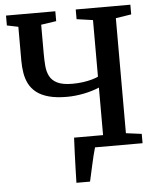

<svg xmlns="http://www.w3.org/2000/svg" viewBox="-61 -794 841 1026"><g transform="rotate(-5 360.0 -281.5)"><path d="M307 180Q308 146.5 309 106.5Q310 66.5 311.8 23.2Q313.5 -20 315.5 -61.5H471V-316.5Q434 -300.5 387.2 -291.2Q340.5 -282 297 -282Q239.5 -282 199.5 -293Q159.5 -304 134 -324Q108.5 -344 94.8 -370.8Q81 -397.5 75.8 -429.5Q70.5 -461.5 70.5 -495.5V-677.5L10 -690V-743H274.5V-690L193 -678V-525Q193 -489.5 195.5 -457.8Q198 -426 210.5 -401.5Q223 -377 251.8 -363Q280.5 -349 332.5 -349Q362.5 -349 389 -352.8Q415.5 -356.5 436.8 -362.5Q458 -368.5 471 -375V-678.5L384 -691V-743H677V-691L593.5 -678V-61L677.5 -50V0H422.5Q417.5 16 411.2 41.8Q405 67.5 398.8 95.5Q392.5 123.5 387.5 146.5Q382.5 169.5 380 180Z"/></g></svg>

Font: Merriweather 28pt SemiBold
Style: Regular
Weight: 600
Version: Version 2.100